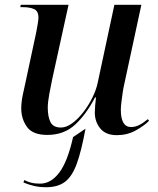

<svg xmlns="http://www.w3.org/2000/svg" viewBox="-20 -556 660 804"><path d="M469 10Q423 10 400 -18Q377 -46 377 -85Q377 -96 378.5 -114.5Q380 -133 382 -148H378Q341 -77 294.5 -34Q248 9 178 9Q117 9 93 -24.5Q69 -58 69 -102Q69 -127 75 -157Q81 -187 87 -212L132 -422Q135 -438 138 -456Q141 -474 141 -482Q141 -510 122.5 -518Q104 -526 76 -526H65L67 -536H267L199 -226Q193 -199 186.5 -163Q180 -127 180 -106Q180 -67 191.5 -44.5Q203 -22 235 -22Q258 -22 282.5 -40Q307 -58 329 -86.5Q351 -115 367 -147.5Q383 -180 389 -209L459 -536H572L500 -202Q497 -190 494 -170Q491 -150 488.5 -129.5Q486 -109 486 -96Q486 -24 529 -24Q546 -24 563 -32.5Q580 -41 599 -57L604 -50Q582 -28 547 -9Q512 10 469 10ZM173 228Q144 228 120 222Q96 216 78 208L82 198Q95 205 110.5 209Q126 213 148 213Q193 213 228 167Q263 121 286 18L338 -17Q321 76 301.5 129.5Q282 183 252 205.5Q222 228 173 228Z"/></svg>

Font: Noto Serif Display Medium
Style: Italic
Weight: 500
Italic angle: -12°
Designer: Monotype Design Team
Foundry: Monotype Imaging Inc.
Version: Version 2.009